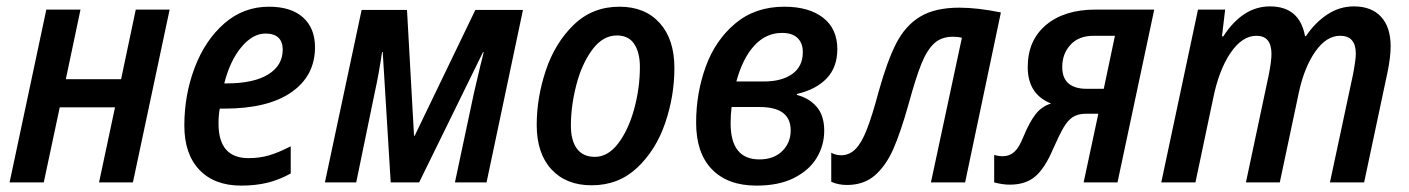

<svg xmlns="http://www.w3.org/2000/svg" viewBox="-20 -571 4412 601"><path d="M125 -541H232L186 -323H359L405 -541H511L396 0H290L340 -235H167L117 0H10Z M557 -178Q557 -274 589.5 -359.5Q622 -445 682 -497.5Q742 -550 822 -550Q891 -550 928.5 -516.5Q966 -483 966 -423Q966 -334 892.5 -282.5Q819 -231 682 -231H668Q664 -211 664 -184Q664 -76 758 -76Q792 -76 821.5 -84.5Q851 -93 890 -113V-28Q854 -8 817 1Q780 10 735 10Q651 10 604 -39.5Q557 -89 557 -178ZM690 -310Q774 -310 819.5 -338Q865 -366 865 -416Q865 -440 851.5 -453Q838 -466 811 -466Q771 -466 735.5 -423.5Q700 -381 682 -310Z M1112 -540H1254L1276 -146H1278L1468 -540H1617L1503 0H1404L1464 -282L1484 -367Q1487 -377 1494 -408H1492L1292 0H1203L1178 -408H1176Q1165 -335 1154 -286L1095 0H997Z M1660 -180Q1660 -265 1688.5 -350.5Q1717 -436 1775.5 -493Q1834 -550 1919 -550Q1999 -550 2045 -499Q2091 -448 2091 -358Q2091 -270 2062 -185.5Q2033 -101 1974.5 -46Q1916 9 1832 9Q1752 9 1706 -41Q1660 -91 1660 -180ZM1983 -362Q1983 -406 1965.5 -433Q1948 -460 1911 -460Q1867 -460 1834 -415.5Q1801 -371 1784 -305Q1767 -239 1767 -178Q1767 -131 1786 -105.5Q1805 -80 1842 -80Q1883 -80 1915 -122Q1947 -164 1965 -229.5Q1983 -295 1983 -362Z M2159 -187Q2159 -279 2189 -362Q2219 -445 2281.5 -497.5Q2344 -550 2435 -550Q2512 -550 2556.5 -515.5Q2601 -481 2601 -417Q2601 -361 2568 -326Q2535 -291 2475 -277L2474 -274Q2513 -264 2536.5 -236.5Q2560 -209 2560 -162Q2560 -116 2536.5 -77Q2513 -38 2465.5 -14Q2418 10 2348 10Q2258 10 2208.5 -41Q2159 -92 2159 -187ZM2372 -316Q2427 -316 2460 -339.5Q2493 -363 2493 -408Q2493 -436 2476.5 -452Q2460 -468 2428 -468Q2377 -468 2340.5 -427.5Q2304 -387 2285 -316ZM2455 -163Q2455 -236 2358 -236H2270Q2267 -211 2267 -185Q2267 -72 2357 -72Q2402 -72 2428.5 -98Q2455 -124 2455 -163Z M2582 -2V-93Q2595 -85 2615 -85Q2640 -86 2658.5 -105Q2677 -124 2693.5 -166Q2710 -208 2730 -283Q2757 -380 2785.5 -435.5Q2814 -491 2860.5 -519Q2907 -547 2983 -547Q3040 -547 3113 -532L3001 0H2894L2991 -453Q2979 -456 2963 -456Q2927 -456 2904.5 -435.5Q2882 -415 2864.5 -372Q2847 -329 2824 -245Q2799 -156 2776 -104Q2753 -52 2718.5 -22Q2684 8 2631 8Q2604 8 2582 -2Z M3092 0V-86Q3106 -82 3119 -82Q3140 -82 3155 -95.5Q3170 -109 3183 -142Q3203 -190 3222 -214Q3241 -238 3270 -247Q3197 -276 3197 -361Q3197 -445 3254.5 -493Q3312 -541 3409 -541H3593L3478 0H3372L3418 -215H3380Q3354 -215 3338 -204.5Q3322 -194 3309 -171.5Q3296 -149 3276 -104Q3251 -45 3221 -19Q3191 7 3141 7Q3118 7 3092 0ZM3435 -293 3470 -459H3403Q3357 -459 3331 -431Q3305 -403 3305 -361Q3305 -327 3324.5 -310Q3344 -293 3382 -293Z M3730 -541H3815L3805 -457H3809Q3870 -551 3955 -551Q4048 -551 4065 -458H4068Q4096 -500 4134.5 -525.5Q4173 -551 4218 -551Q4273 -551 4303 -518.5Q4333 -486 4333 -426Q4333 -392 4323 -344L4250 0H4143L4215 -337Q4224 -384 4224 -403Q4224 -459 4175 -459Q4132 -459 4097.5 -410Q4063 -361 4046 -283L3986 0H3880L3952 -339Q3960 -381 3960 -402Q3960 -459 3913 -459Q3868 -459 3831.5 -405Q3795 -351 3777 -261L3722 0H3615Z"/></svg>

Font: Noto Sans UI NarrowMedium
Style: Italic
Weight: 500
Width: 4
Italic angle: -12°
Designer: Monotype Design Team
Foundry: Monotype Imaging Inc.
Version: Version 1.001